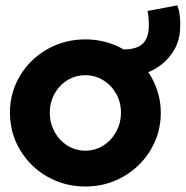

<svg xmlns="http://www.w3.org/2000/svg" viewBox="-20 -678 683 706"><path d="M16.6 -263.7Q16.6 -337.9 53.7 -399.7Q90.8 -461.4 154.3 -497.3Q217.8 -533.2 293.9 -533.2Q370.1 -533.2 435.1 -496.1Q483.9 -496.6 505.6 -518.1Q527.3 -539.6 527.3 -585Q527.3 -614.7 522.5 -637.7L631.8 -658.2Q638.7 -641.6 641.1 -619.6Q643.6 -597.7 642.6 -582Q643.1 -523.4 610.4 -478.8Q577.6 -434.1 525.4 -412.6Q547.4 -379.9 559.3 -342Q571.3 -304.2 571.3 -263.7Q571.3 -189 533.9 -126.7Q496.6 -64.5 433.1 -28.3Q369.6 7.8 293.9 7.8Q217.8 7.8 154.3 -28.3Q90.8 -64.5 53.7 -126.7Q16.6 -189 16.6 -263.7ZM424.8 -263.7Q424.8 -301.8 407.2 -333.3Q389.6 -364.7 359.6 -383.1Q329.6 -401.4 293.9 -401.4Q257.8 -401.4 227.8 -383.1Q197.8 -364.7 180.4 -333Q163.1 -301.3 163.1 -263.7Q163.1 -226.1 180.4 -193.8Q197.8 -161.6 227.8 -142.8Q257.8 -124 293.9 -124Q330.1 -124 359.9 -142.8Q389.6 -161.6 407.2 -193.8Q424.8 -226.1 424.8 -263.7Z"/></svg>

Font: Reddit Sans Chocolate ExtraBold
Style: Regular
Weight: 800
Designer: Stephen Hutchings
Foundry: Reddit
Version: Version 1.011